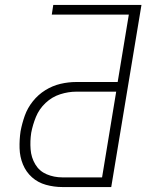

<svg xmlns="http://www.w3.org/2000/svg" viewBox="-20 -755 616 775"><path d="M232 0H429L551 -735H195L189 -696H500L455 -424H288Q256 -424 224 -416.5Q192 -409 163 -391Q134 -373 112.5 -346Q91 -319 80 -288Q69 -257 63 -225Q58 -191 59 -156.5Q60 -122 72.5 -91.5Q85 -61 109 -39.5Q133 -18 165.5 -9Q198 0 232 0ZM232 -39Q198 -39 168.5 -51.5Q139 -64 122.5 -91.5Q106 -119 103.5 -152.5Q101 -186 106 -219Q112 -251 125 -283Q138 -315 164 -339.5Q190 -364 223 -374.5Q256 -385 288 -385H449L392 -39Z"/></svg>

Font: Iosevka Sparkle XLtObl
Style: Regular
Weight: 200
Italic angle: -9°
Designer: Belleve Invis
Foundry: Belleve Invis
Version: Version 4.5.0; ttfautohint (v1.8.3)